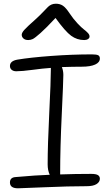

<svg xmlns="http://www.w3.org/2000/svg" viewBox="-20 -1016 587 1027"><path d="M130.9 -801.8Q114.7 -801.8 105.5 -810.1Q96.2 -818.4 96.2 -830.1Q96.2 -840.3 109.6 -855.7Q123 -871.1 174.8 -917Q192.9 -933.6 210.9 -952.4Q229 -971.2 236.1 -978.5Q243.2 -985.8 253.9 -991Q264.6 -996.1 278.8 -996.1Q300.8 -996.1 316.7 -985.4Q332.5 -974.6 352.1 -944.8Q372.6 -914.1 394.5 -890.9Q416.5 -867.7 429.2 -858.2Q441.9 -848.6 450.4 -839.4Q459 -830.1 459 -820.8Q459 -812.5 450.9 -807.1Q442.9 -801.8 430.2 -801.8Q392.1 -801.8 360.6 -824.7Q329.1 -847.7 276.9 -919.9Q227.1 -866.2 196.8 -839.4Q166.5 -812.5 155 -807.1Q143.6 -801.8 130.9 -801.8ZM76.2 -8.8Q33.2 -8.8 33.2 -40Q33.2 -66.4 62 -68.8Q177.2 -79.1 246.1 -81.1Q234.9 -104.5 234.9 -137.2Q234.9 -237.3 243.4 -410.2Q252 -583 252 -644V-652.8Q209 -649.9 153.3 -642.3Q97.7 -634.8 66.9 -634.8Q52.2 -634.8 42.7 -642.3Q33.2 -649.9 33.2 -663.1Q33.2 -689.5 71.8 -696.8Q141.1 -708.5 253.9 -716.8Q366.7 -725.1 471.2 -725.1Q496.1 -725.1 505.1 -720.5Q514.2 -715.8 514.2 -703.1Q514.2 -682.1 488.8 -670.7Q463.4 -659.2 417 -659.2Q370.6 -659.2 311 -657.2Q318.8 -637.7 318.8 -615.2Q318.8 -583 310.3 -403.3Q301.8 -223.6 301.8 -88.9V-83Q381.8 -85.9 467.8 -85.9Q493.7 -85.9 503.9 -79.3Q514.2 -72.8 514.2 -60.1Q514.2 -42.5 496.3 -31.2Q478.5 -20 442.9 -20Q345.7 -20 219.5 -14.4Q93.3 -8.8 76.2 -8.8Z"/></svg>

Font: Shantell Sans Bouncy
Style: Regular
Weight: 300
Designer: Stephen Nixon, Anya Danilova, Shantell Martin
Foundry: Arrow Type
Version: Version 1.006;[9816181b4]